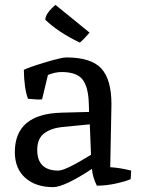

<svg xmlns="http://www.w3.org/2000/svg" viewBox="-20 -756 579 789"><path d="M348 -622Q325 -595 308 -581Q220 -623 166 -675Q167 -689 177.5 -704Q188 -719 208 -736ZM438 -327 433 -69Q476 -66 519 -55L517 -20Q501 -12 459.5 -2.5Q418 7 378 7Q360 -29 358 -62Q244 13 198 13Q127 13 84 -25Q41 -63 41 -131Q41 -288 233 -293Q345 -296 346 -296L345 -330Q343 -399 319 -429.5Q295 -460 233 -460Q207 -460 177 -448L153 -348Q148 -347 136 -347L95 -350Q79 -393 78 -469Q97 -479 165 -499.5Q233 -520 252 -520Q354 -520 396 -475Q438 -430 438 -327ZM220 -55Q249 -55 354 -120L349 -245Q281 -239 235 -234Q189 -229 161 -207.5Q133 -186 133 -140Q133 -55 220 -55Z"/></svg>

Font: Inika
Style: Regular
Weight: 400
Designer: Constanza Artigas Preller
Foundry: Constanza Artigas Preller
Version: Version 1.001